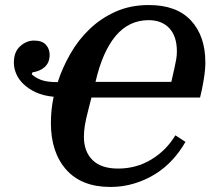

<svg xmlns="http://www.w3.org/2000/svg" viewBox="-20 -730 847 762"><path d="M571 -710Q681 -710 738 -648.5Q795 -587 795 -482Q795 -453 788.5 -413.5Q782 -374 774 -343H343L332 -300Q321 -258 317 -233.5Q313 -209 313 -187Q313 -129 347 -95Q381 -61 449 -61Q521 -61 580.5 -97Q640 -133 676 -193L716 -167Q694 -128 663.5 -95Q633 -62 595 -38.5Q557 -15 512 -1.5Q467 12 418 12Q304 12 243 -56.5Q182 -125 182 -242Q182 -266 184.5 -292.5Q187 -319 193 -346Q151 -350 121.5 -364Q92 -378 72.5 -397Q53 -416 44 -438Q35 -460 35 -481Q35 -524 60 -546.5Q85 -569 115 -569Q147 -569 162 -552.5Q177 -536 177 -513Q177 -482 158 -464.5Q139 -447 109 -443L106 -435Q121 -421 144 -412.5Q167 -404 209 -404Q228 -462 259.5 -517Q291 -572 336 -615Q381 -658 439.5 -684Q498 -710 571 -710ZM570 -650Q492 -650 439.5 -588Q387 -526 359 -405H660L673 -463Q677 -480 679.5 -495.5Q682 -511 682 -526Q682 -586 652 -618Q622 -650 570 -650Z"/></svg>

Font: IBM Plex Serif SmBld
Style: Italic
Weight: 600
Italic angle: -14°
Designer: Mike Abbink, Paul van der Laan, Pieter van Rosmalen
Foundry: Bold Monday
Version: Version 3.001